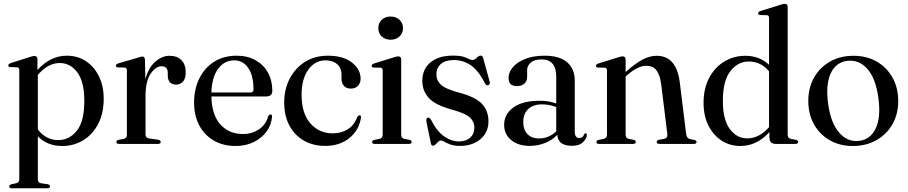

<svg xmlns="http://www.w3.org/2000/svg" viewBox="-20 -757 4778 1010"><path d="M177 -446V-389Q210 -425.5 248.8 -444.8Q287.5 -464 332.5 -464Q388 -464 431.5 -435.5Q475 -407 500.2 -356Q525.5 -305 525.5 -237.5Q525.5 -160.5 496.2 -104.8Q467 -49 417.5 -19Q368 11 307.5 11Q228.5 11 179 -40V184.5Q179 204 195.5 207L231 212Q243 215 243 223.5Q243 233.5 229 233.5H42Q28.5 233.5 28.5 223.5Q28.5 215.5 41 212L65 207Q81.5 203.5 81.5 185V-388.5Q81.5 -402 70 -403L33.5 -404Q23.5 -405 23.5 -413Q23.5 -420 36 -425L133.5 -456Q151.5 -462.5 160.5 -462.5Q177 -462.5 177 -446ZM294 -425.5Q232.5 -425.5 179 -363V-76Q222.5 -20 286 -20Q344.5 -20 384 -69Q423.5 -118 423.5 -225Q423.5 -327 386.8 -376.2Q350 -425.5 294 -425.5Z M742.5 -443 744.5 -340Q761 -401 796.5 -432.2Q832 -463.5 871.5 -463.5Q912.5 -463.5 934.8 -440.2Q957 -417 957 -376.5Q957 -344.5 943 -328.2Q929 -312 907.5 -312Q863.5 -312 862.5 -359V-374.5Q862 -408.5 829.5 -408.5Q799 -408.5 772.2 -369Q745.5 -329.5 745.5 -250.5V-50Q745.5 -31.5 765 -28.5L812 -22Q825.5 -19.5 825.5 -10.5Q825.5 0 811 0H606Q592 0 592 -10.5Q592 -18 604 -21.5L631.5 -26.5Q647.5 -30 647.5 -48V-386.5Q647.5 -400.5 636.5 -401.5L599.5 -402.5Q589.5 -403.5 589.5 -411.5Q589.5 -419 602 -423.5L701.5 -452.5Q713.5 -457 719.5 -458.2Q725.5 -459.5 729.5 -459.5Q741 -459.5 742.5 -443Z M1412.5 -279Q1412.5 -249.5 1379 -249.5H1092Q1094 -152.5 1139.5 -102.2Q1185 -52 1257.5 -52Q1307 -52 1343.5 -77.5Q1380 -103 1391 -146Q1397 -155 1403 -155Q1411.5 -155 1411 -142.5Q1407.5 -99.5 1382 -64.8Q1356.5 -30 1314.5 -9.5Q1272.5 11 1219.5 11Q1154.5 11 1105.2 -17.2Q1056 -45.5 1028.5 -96.8Q1001 -148 1001 -217.5Q1001 -288.5 1028.5 -344.2Q1056 -400 1106.2 -432Q1156.5 -464 1225 -464Q1282.5 -464 1324.5 -440.2Q1366.5 -416.5 1389.5 -375Q1412.5 -333.5 1412.5 -279ZM1213 -439.5Q1159.5 -439.5 1127 -394.8Q1094.5 -350 1092 -270.5H1296.5Q1313.5 -270.5 1313.5 -286Q1313.5 -360.5 1285.5 -400Q1257.5 -439.5 1213 -439.5Z M1877 -342.5Q1877 -320.5 1863 -305.8Q1849 -291 1826 -291Q1802.5 -291 1789.5 -305Q1776.5 -319 1776.5 -343V-364.5Q1776.5 -398.5 1754 -419Q1731.5 -439.5 1692.5 -439.5Q1636.5 -439.5 1601.5 -390.2Q1566.5 -341 1566.5 -259Q1566.5 -160 1612.8 -107.8Q1659 -55.5 1729.5 -55.5Q1776 -55.5 1810.5 -77.8Q1845 -100 1859 -141.5Q1865.5 -150.5 1871.5 -150.5Q1879.5 -150.5 1879 -138.5Q1869 -72 1818 -30.8Q1767 10.5 1691 10.5Q1628 10.5 1579.2 -17Q1530.5 -44.5 1502.8 -95.8Q1475 -147 1475 -218.5Q1475 -287.5 1503.8 -343Q1532.5 -398.5 1584 -431.2Q1635.5 -464 1704.5 -464Q1785.5 -464 1831.2 -428.2Q1877 -392.5 1877 -342.5Z M2034.5 -548Q2006 -548 1988 -565.2Q1970 -582.5 1970 -609Q1970 -635.5 1988 -652.8Q2006 -670 2034.5 -670Q2063.5 -670 2081.8 -652.5Q2100 -635 2100 -609Q2100 -582.5 2081.8 -565.2Q2063.5 -548 2034.5 -548ZM2090.5 -444V-49Q2090.5 -30 2107 -26.5L2133.5 -21.5Q2145.5 -18.5 2145.5 -10.5Q2145.5 0 2131.5 0H1951Q1937.5 0 1937.5 -10.5Q1937.5 -18 1948.5 -21L1976.5 -26.5Q1993 -30.5 1993 -48.5V-386.5Q1993 -400 1981.5 -401L1945.5 -401.5Q1935 -403 1935 -411Q1935 -418 1947.5 -423L2047.5 -454Q2066 -460.5 2074.5 -460.5Q2090.5 -460.5 2090.5 -444Z M2394 -13Q2431.5 -13 2453.5 -33Q2475.5 -53 2475.5 -85Q2475.5 -116 2452.8 -138Q2430 -160 2365.5 -178Q2271 -203 2236.2 -241Q2201.5 -279 2201.5 -331.5Q2201.5 -393 2244.5 -428.8Q2287.5 -464.5 2363.5 -464.5Q2410 -464.5 2432.5 -453Q2455 -441.5 2465.5 -441.5Q2476.5 -441.5 2487.8 -453Q2499 -464.5 2508.5 -464.5Q2517.5 -464.5 2521.5 -452L2554.5 -332.5Q2560.5 -313.5 2549.5 -309.5Q2539 -305 2531.5 -317.5Q2496.5 -387 2456.2 -414Q2416 -441 2368 -441Q2323 -441 2299.2 -420.5Q2275.5 -400 2275.5 -366Q2275.5 -334.5 2299.5 -311.5Q2323.5 -288.5 2396 -269.5Q2480 -247.5 2514.8 -211Q2549.5 -174.5 2549.5 -119Q2549.5 -61 2507.8 -25.2Q2466 10.5 2399 10.5Q2369.5 10.5 2350.2 3.5Q2331 -3.5 2318.5 -10.8Q2306 -18 2298.5 -18Q2292 -18 2285 -11Q2278 -4 2271.2 2.8Q2264.5 9.5 2258.5 9.5Q2249 9.5 2246.5 -3.5L2224 -112.5Q2219.5 -133.5 2229 -137.5Q2238.5 -141.5 2247.5 -126.5Q2279 -65 2317 -39Q2355 -13 2394 -13Z M2632 -100Q2632 -156 2680.2 -191.5Q2728.5 -227 2819.5 -227Q2846 -227 2867.2 -223Q2888.5 -219 2906 -212.5V-354Q2906 -444.5 2828.5 -444.5Q2790.5 -444.5 2771.8 -427.5Q2753 -410.5 2753 -389.5V-352.5Q2753 -330 2738.2 -317Q2723.5 -304 2699 -304Q2655 -304 2655 -347.5Q2655 -376 2677 -402.5Q2699 -429 2741.2 -446.5Q2783.5 -464 2844 -464Q2924.5 -464 2964 -429Q3003.5 -394 3003.5 -333.5V-65Q3003.5 -31 3027 -31Q3038 -31 3044 -36.5Q3050 -42 3053 -50.5Q3056 -56 3060.5 -56Q3067 -56 3067 -47Q3067 -29.5 3047.5 -9.8Q3028 10 2988 10Q2916 10 2911.5 -48Q2884.5 -19.5 2846.5 -4.5Q2808.5 10.5 2766.5 10.5Q2706.5 10.5 2669.2 -20Q2632 -50.5 2632 -100ZM2732.5 -115.5Q2732.5 -74 2755 -51.2Q2777.5 -28.5 2813.5 -28.5Q2867 -28.5 2906 -66V-194Q2889.5 -200 2871.2 -204Q2853 -208 2832 -208Q2784.5 -208 2758.5 -183.2Q2732.5 -158.5 2732.5 -115.5Z M3271 -444V-378Q3323 -424.5 3360.8 -444Q3398.5 -463.5 3434 -463.5Q3487.5 -463.5 3517.2 -428Q3547 -392.5 3555.5 -327L3589.5 -52Q3592.5 -29.5 3609 -25.5L3633 -21Q3644 -18 3644 -10.5Q3644 0 3630 0H3449Q3434.5 0 3434.5 -10.5Q3434.5 -18 3445 -21.5L3473 -26.5Q3493 -31 3490.5 -52L3458 -314.5Q3451.5 -363.5 3433.2 -387.2Q3415 -411 3379 -411Q3335.5 -411 3279 -361.5L3271 -354.5V-49Q3271 -30.5 3287 -26.5L3313.5 -21.5Q3324.5 -18.5 3324.5 -10.5Q3324.5 0 3310 0H3131Q3117.5 0 3117.5 -10.5Q3117.5 -18 3128.5 -21L3156.5 -26.5Q3173 -30.5 3173 -48.5V-386.5Q3173 -400 3161.5 -401L3125.5 -401.5Q3115 -403 3115 -411Q3115 -418 3127.5 -423L3227.5 -454Q3246.5 -460.5 3255 -460.5Q3271 -460.5 3271 -444Z M3681 -215.5Q3681 -292 3710.8 -347.8Q3740.5 -403.5 3790.5 -433.5Q3840.5 -463.5 3900.5 -463.5Q3939 -463.5 3970.2 -451.2Q4001.5 -439 4025.5 -416V-662.5Q4025.5 -676 4014.5 -677L3978 -678Q3968 -679 3968 -687Q3968 -694.5 3980 -699L4080 -730Q4099 -737 4107.5 -737Q4123.5 -737 4123.5 -720.5V-49Q4123.5 -30 4140 -26.5L4166.5 -21.5Q4178.5 -18.5 4178.5 -10.5Q4178.5 0 4164 0H4060.5Q4027.5 0 4027.5 -35V-62Q3960 11 3875.5 11Q3819.5 11 3775.8 -17.5Q3732 -46 3706.5 -97Q3681 -148 3681 -215.5ZM3782.5 -226Q3782.5 -128 3819 -78.5Q3855.5 -29 3911.5 -29Q3941 -29 3970.2 -43.5Q3999.5 -58 4025.5 -88.5V-382Q3982.5 -433.5 3918.5 -433.5Q3861.5 -433.5 3822 -382.8Q3782.5 -332 3782.5 -226Z M4470 -463.5Q4539 -463.5 4591.8 -433.2Q4644.5 -403 4674.8 -349.2Q4705 -295.5 4705 -225Q4705 -156.5 4674.5 -103.2Q4644 -50 4590 -19.5Q4536 11 4466 11Q4397.5 11 4344.8 -19.2Q4292 -49.5 4262 -102.8Q4232 -156 4232 -226Q4232 -295 4262.2 -348.8Q4292.5 -402.5 4346 -433Q4399.5 -463.5 4470 -463.5ZM4499.5 -16Q4559 -23 4586.8 -81.8Q4614.5 -140.5 4600.5 -242.5Q4586.5 -345 4542.8 -394.5Q4499 -444 4437.5 -437Q4376.5 -429.5 4349.5 -370.2Q4322.5 -311 4336.5 -210Q4350.5 -109 4394.8 -58.8Q4439 -8.5 4499.5 -16Z"/></svg>

Font: Fraunces 72pt
Style: Regular
Weight: 400
Version: Version 1.000;[0bf87f6ff]